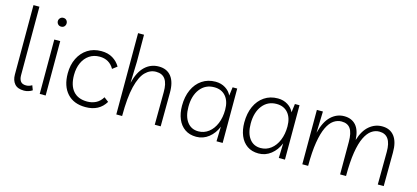

<svg xmlns="http://www.w3.org/2000/svg" viewBox="-61 -1210 3663 1688"><g transform="rotate(15 1770.5 -366.0)"><path d="M192 8Q133 8 106 -24Q79 -56 79 -107V-740H133V-116Q133 -81 148 -61Q163 -41 198 -41Q214 -41 228 -46Q242 -51 251 -57L267 -15Q253 -5 232.5 1.5Q212 8 192 8Z M388 -495V0H334V-495ZM362 -620Q344 -620 333 -632Q322 -644 322 -660Q322 -676 333.5 -688Q345 -700 362 -700Q381 -700 391.5 -688Q402 -676 402 -660Q402 -644 391.5 -632Q381 -620 362 -620Z M751 8Q644 8 584.5 -57.5Q525 -123 525 -239Q525 -316 554.5 -376Q584 -436 637 -470Q690 -504 761 -504Q822 -504 865 -478Q908 -452 933 -409L891 -377Q848 -453 759 -453Q706 -453 666 -426Q626 -399 604 -350.5Q582 -302 582 -239Q582 -144 626 -93.5Q670 -43 753 -43Q796 -43 832 -61Q868 -79 892 -119L933 -88Q876 8 751 8Z M1031 0V-740H1085L1086 -495L1080 -301Q1105 -403 1158 -453.5Q1211 -504 1285 -504Q1359 -504 1398.5 -453Q1438 -402 1437 -305L1435 0H1381L1383 -297Q1384 -375 1357 -414Q1330 -453 1273 -453Q1218 -453 1175.5 -410Q1133 -367 1108.5 -268Q1084 -169 1084 0Z M1999 -495V0H1943L1947 -134Q1921 -70 1871.5 -31Q1822 8 1759 8Q1698 8 1655.5 -21.5Q1613 -51 1591 -103.5Q1569 -156 1569 -224Q1569 -307 1597.5 -370Q1626 -433 1678.5 -468.5Q1731 -504 1801 -504Q1852 -504 1891 -479.5Q1930 -455 1947 -417L1957 -495ZM1802 -454Q1722 -454 1674 -392.5Q1626 -331 1626 -229Q1626 -142 1663 -92.5Q1700 -43 1765 -43Q1817 -43 1858 -74.5Q1899 -106 1922 -161.5Q1945 -217 1945 -287Q1945 -365 1907 -409.5Q1869 -454 1802 -454Z M2566 -495V0H2510L2514 -134Q2488 -70 2438.5 -31Q2389 8 2326 8Q2265 8 2222.5 -21.5Q2180 -51 2158 -103.5Q2136 -156 2136 -224Q2136 -307 2164.5 -370Q2193 -433 2245.5 -468.5Q2298 -504 2368 -504Q2419 -504 2458 -479.5Q2497 -455 2514 -417L2524 -495ZM2369 -454Q2289 -454 2241 -392.5Q2193 -331 2193 -229Q2193 -142 2230 -92.5Q2267 -43 2332 -43Q2384 -43 2425 -74.5Q2466 -106 2489 -161.5Q2512 -217 2512 -287Q2512 -365 2474 -409.5Q2436 -454 2369 -454Z M2724 0V-495H2779L2773 -300Q2799 -405 2851.5 -454.5Q2904 -504 2972 -504Q3039 -504 3078 -461Q3117 -418 3122 -328Q3149 -417 3200.5 -460.5Q3252 -504 3317 -504Q3390 -504 3429 -453Q3468 -402 3467 -305L3465 0H3411L3413 -297Q3414 -453 3305 -453Q3267 -453 3234 -430Q3201 -407 3175.5 -355Q3150 -303 3136 -216Q3122 -129 3122 0H3068V-297Q3068 -377 3042.5 -415Q3017 -453 2961 -453Q2923 -453 2889.5 -430Q2856 -407 2831 -355Q2806 -303 2791.5 -216Q2777 -129 2777 0Z"/></g></svg>

Font: Livvic Light
Style: Regular
Weight: 300
Designer: Jacques Le Bailly, Baron von Fonthausen
Version: Version 1.001; ttfautohint (v1.8.2)